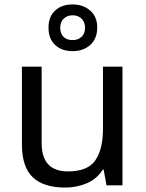

<svg xmlns="http://www.w3.org/2000/svg" viewBox="-20 -837 658 867"><path d="M533 -536V0H461L448 -71H444Q418 -29 372 -9.5Q326 10 274 10Q177 10 128 -36.5Q79 -83 79 -185V-536H168V-191Q168 -63 287 -63Q376 -63 410.5 -113Q445 -163 445 -257V-536ZM308 -606Q259 -606 229 -634Q199 -662 199 -712Q199 -762 229 -789.5Q259 -817 308 -817Q355 -817 387 -789.5Q419 -762 419 -713Q419 -662 387.5 -634Q356 -606 308 -606ZM308 -656Q333 -656 348.5 -671Q364 -686 364 -712Q364 -738 348 -753Q332 -768 308 -768Q284 -768 268 -753Q252 -738 252 -712Q252 -686 266.5 -671Q281 -656 308 -656Z"/></svg>

Font: Noto Sans Ethiopic
Style: Regular
Weight: 400
Designer: Monotype Design Team
Foundry: Monotype Imaging Inc.
Version: Version 2.102; ttfautohint (v1.8.4.7-5d5b)